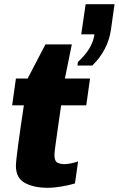

<svg xmlns="http://www.w3.org/2000/svg" viewBox="-20 -886 567 917"><path d="M210 11Q141 11 98.5 -12.5Q56 -36 56 -94Q56 -106 59 -132Q62 -158 67 -196.5Q72 -235 79 -282Q86 -329 94 -383H38L56 -511H112L197 -674H323L290 -511H410L392 -383H272Q263 -319 255.5 -268.5Q248 -218 244 -186Q240 -154 240 -146Q240 -117 254 -109.5Q268 -102 289 -102Q300 -102 320 -106Q340 -110 353 -115L338 -10Q322 -5 298.5 0Q275 5 251 8Q227 11 210 11ZM350 -573 352 -590Q386 -621 406 -653.5Q426 -686 431 -722H368L389 -866H527L510 -745Q503 -695 480 -651.5Q457 -608 421 -573Z"/></svg>

Font: Chivo Medium ExtraBold
Style: Italic
Weight: 800
Italic angle: -8.05°
Version: Version 2.002